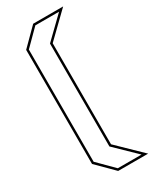

<svg xmlns="http://www.w3.org/2000/svg" viewBox="-239 -812 869 1073"><g transform="rotate(-30 196.0 -275.0)"><path d="M182 200 75 93V-643L182 -750H375.5L222 -601V51L375.5 200ZM188 186H341L208 57V-607L341 -736H188L89 -637V87Z"/></g></svg>

Font: Tourney Thin
Style: Regular
Weight: 100
Designer: Tyler Finck
Foundry: Etcetera Type Co
Version: Version 1.015